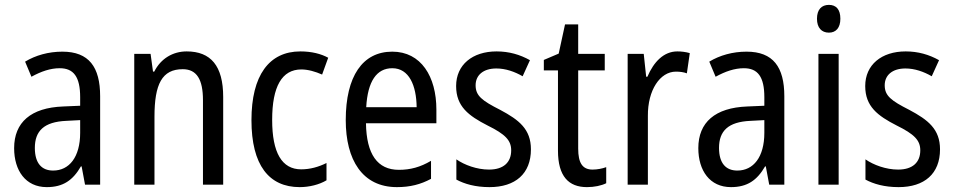

<svg xmlns="http://www.w3.org/2000/svg" viewBox="-20 -758 3914 788"><path d="M236 -546C179 -546 126 -531 83 -505L109 -443C149 -465 187 -478 225 -478C282 -478 309 -443 309 -359V-324L239 -321C107 -316 38 -256 38 -150C38 -58 85 10 172 10C239 10 279 -18 312 -75H315L329 0H391V-363C391 -483 345 -546 236 -546ZM252 -262 309 -265V-213C309 -113 264 -58 198 -58C152 -58 123 -87 123 -151C123 -220 160 -258 252 -262Z M746 -547C690 -547 640 -518 613 -464H608L598 -537H531V0H614V-279C614 -413 645 -474 730 -474C788 -474 813 -431 813 -347V0H896V-360C896 -488 845 -547 746 -547Z M1210 10C1249 10 1290 0 1320 -18V-89C1288 -73 1253 -63 1216 -63C1137 -63 1097 -131 1097 -266C1097 -403 1137 -473 1217 -473C1244 -473 1275 -464 1302 -452L1327 -521C1298 -537 1259 -547 1213 -547C1084 -547 1012 -448 1012 -265C1012 -80 1084 10 1210 10Z M1590 -546C1468 -546 1399 -445 1399 -265C1399 -102 1467 10 1609 10C1663 10 1706 -1 1749 -24V-98C1705 -72 1664 -61 1617 -61C1529 -61 1484 -125 1482 -252H1771V-308C1771 -444 1708 -546 1590 -546ZM1590 -478C1659 -478 1689 -407 1690 -318H1483C1489 -425 1526 -478 1590 -478Z M2159 -145C2159 -228 2110 -266 2033 -307C1958 -345 1932 -365 1932 -408C1932 -450 1964 -477 2017 -477C2055 -477 2092 -464 2125 -445L2155 -511C2114 -534 2069 -547 2018 -547C1919 -547 1852 -492 1852 -405C1852 -321 1903 -283 1981 -243C2054 -207 2078 -182 2078 -141C2078 -92 2047 -62 1987 -62C1937 -62 1886 -81 1853 -104V-21C1886 -3 1931 10 1989 10C2095 10 2159 -45 2159 -145Z M2412 -62C2370 -62 2353 -90 2353 -148V-469H2462V-537H2353V-658H2299L2273 -538L2212 -512V-469H2270V-140C2270 -34 2314 10 2389 10C2419 10 2448 4 2468 -6V-72C2452 -66 2431 -62 2412 -62Z M2760 -547C2704 -547 2663 -504 2637 -443H2632L2622 -537H2556V0H2639V-282C2638 -388 2689 -464 2754 -464C2770 -464 2786 -462 2799 -457L2811 -540C2794 -545 2776 -547 2760 -547Z M3044 -546C2987 -546 2934 -531 2891 -505L2917 -443C2957 -465 2995 -478 3033 -478C3090 -478 3117 -443 3117 -359V-324L3047 -321C2915 -316 2846 -256 2846 -150C2846 -58 2893 10 2980 10C3047 10 3087 -18 3120 -75H3123L3137 0H3199V-363C3199 -483 3153 -546 3044 -546ZM3060 -262 3117 -265V-213C3117 -113 3072 -58 3006 -58C2960 -58 2931 -87 2931 -151C2931 -220 2968 -258 3060 -262Z M3382 -738C3352 -738 3333 -719 3333 -681C3333 -644 3352 -624 3382 -624C3411 -624 3429 -644 3429 -681C3429 -719 3412 -738 3382 -738ZM3422 -537H3339V0H3422Z M3838 -145C3838 -228 3789 -266 3712 -307C3637 -345 3611 -365 3611 -408C3611 -450 3643 -477 3696 -477C3734 -477 3771 -464 3804 -445L3834 -511C3793 -534 3748 -547 3697 -547C3598 -547 3531 -492 3531 -405C3531 -321 3582 -283 3660 -243C3733 -207 3757 -182 3757 -141C3757 -92 3726 -62 3666 -62C3616 -62 3565 -81 3532 -104V-21C3565 -3 3610 10 3668 10C3774 10 3838 -45 3838 -145Z"/></svg>

Font: Noto Sans Condensed
Style: Regular
Weight: 400
Width: 3
Designer: Monotype Design Team
Foundry: Monotype Imaging Inc.
Version: Version 2.013